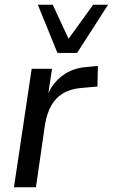

<svg xmlns="http://www.w3.org/2000/svg" viewBox="-20 -792 477 812"><path d="M39 0 114 -501H200L182 -382H178Q198 -437 242.5 -471Q287 -505 350 -509L394 -513L392 -426L324 -420Q277 -416 245.5 -396.5Q214 -377 196.5 -345Q179 -313 171 -270L132 0ZM223 -568 140 -772H203L270 -628L374 -772H437L306 -568Z"/></svg>

Font: Nunitoga
Style: Medium Italic
Weight: 500
Italic angle: -9°
Designer: Vernon Adams
Foundry: Vernon Adams
Version: Version 1.0